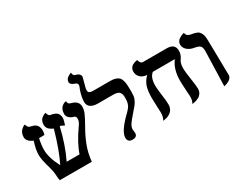

<svg xmlns="http://www.w3.org/2000/svg" viewBox="-93 -1186 2037 1637"><g transform="rotate(-30 925.5 -368.0)"><path d="M606 -446.8Q606 -416.5 590.3 -381.3Q574.7 -346.2 543 -291Q503.4 -222.7 476.3 -153.3Q449.2 -84 440.9 0H126Q123.5 -9.8 122.3 -18.3Q121.1 -26.9 120.6 -38.1Q120.1 -49.3 120.1 -50.8Q117.7 -82.5 116.2 -87.9Q114.7 -93.3 110.4 -113.3Q106 -133.3 103 -143.1Q77.1 -230 77.1 -274.9Q77.1 -330.1 102.1 -403.8Q74.7 -414.1 58.3 -431.9Q42 -449.7 42 -471.2Q42 -491.7 48.6 -508.3Q55.2 -524.9 64.2 -534.2Q73.2 -543.5 82.5 -549.8Q91.8 -556.2 98.6 -558.1L105 -560.1Q110.4 -539.1 119.1 -530.8Q127.9 -522.5 151.9 -518.1Q211.9 -505.4 211.9 -439Q211.9 -418 205.1 -399.9Q169.9 -399.9 161.1 -398.9H151.9Q138.2 -334.5 138.2 -290Q138.2 -214.4 192.9 -108.9Q250 -222.2 301.8 -407.2Q242.2 -431.6 242.2 -477.1Q242.2 -497.1 249 -512.9Q255.9 -528.8 265.6 -536.9Q275.4 -544.9 284.9 -550Q294.4 -555.2 301.3 -556.6L308.1 -558.1Q314.9 -526.4 332 -522Q340.3 -522 344.2 -520H346.2Q357.4 -517.1 364.5 -515.1Q371.6 -513.2 382.1 -507.6Q392.6 -502 398.7 -494.9Q404.8 -487.8 409.4 -475.3Q414.1 -462.9 414.1 -446.8Q414.1 -437 408.4 -416Q402.8 -395 397 -381.8Q363.3 -400.4 356 -400.9Q317.4 -234.4 254.9 -106.9H381.8Q413.1 -201.7 497.1 -319.8Q520 -350.1 520 -377.9Q520 -402.3 502 -408.2H497.1Q439.9 -428.7 439.9 -470.2Q439.9 -493.2 447 -510.5Q454.1 -527.8 463.9 -536.4Q473.6 -544.9 483.6 -550Q493.7 -555.2 501 -556.2L507.8 -557.1Q509.3 -544.4 513.7 -536.6Q518.1 -528.8 521.7 -526.9Q525.4 -524.9 532.2 -522.9Q533.2 -522.5 536.4 -521.5Q539.6 -520.5 540 -520H541Q606 -502.9 606 -446.8Z M707 -549.8Q707 -530.8 719.5 -524.4Q731.9 -518.1 755.9 -518.1H921.9Q951.7 -518.1 971.7 -511.5Q991.7 -504.9 1003.7 -493.7Q1015.6 -482.4 1022 -460.9Q1028.3 -439.5 1030 -417Q1031.7 -394.5 1031.7 -357.9Q1031.7 -324.7 1029.8 -307.1Q1027.8 -289.6 1017.3 -268.3Q1006.8 -247.1 994.4 -231.4Q981.9 -215.8 950.7 -180.2Q913.1 -138.2 896.5 -113Q879.9 -87.9 879.9 -64Q879.9 -56.6 881.8 -44.9Q883.8 -35.2 883.8 -28.8Q883.8 11.2 836.9 11.2Q814 11.2 802 -0.5Q790 -12.2 790 -34.2Q790 -95.2 902.8 -205.1V-204.1Q927.7 -230 938.2 -244.1Q948.7 -258.3 954.3 -277.8Q960 -297.4 960 -329.1Q960 -348.1 957.5 -360.1Q955.1 -372.1 947.5 -382.8Q939.9 -393.6 924.3 -398.7Q908.7 -403.8 883.8 -403.8H734.9Q689.9 -403.8 664.3 -421.4Q638.7 -439 638.7 -473.1Q638.7 -520 659.7 -582Q672.9 -609.4 672.9 -623Q672.9 -640.6 650.9 -647.9Q607.9 -661.6 607.9 -687Q607.9 -699.7 614 -710.4Q620.1 -721.2 629.6 -727.8Q639.2 -734.4 647.5 -738.8Q655.8 -743.2 663.1 -746.1Q665 -746.6 666 -747.1Q669.4 -715.3 686 -711.9Q734.9 -701.2 734.9 -667Q734.9 -665.5 725.8 -631.3Q716.8 -597.2 714.8 -590.8Q707 -568.4 707 -549.8Z M1513.2 -296.9Q1513.2 -268.6 1524.4 -195.8Q1536.6 -116.7 1536.6 -87.9Q1536.6 -63.5 1525.6 -45.4Q1514.6 -27.3 1498.8 -18.6Q1482.9 -9.8 1467 -4.6Q1451.2 0.5 1439.9 1L1429.2 2Q1445.3 -21 1445.3 -58.1Q1445.3 -84 1442.4 -115.2Q1437.5 -189.5 1437.5 -223.1Q1437.5 -333 1491.2 -403.8H1274.4Q1233.4 -370.6 1233.4 -292Q1233.4 -258.3 1243.2 -188Q1251.5 -131.3 1251.5 -96.2Q1251.5 -76.7 1245.4 -60.8Q1239.3 -44.9 1229.7 -34.9Q1220.2 -24.9 1208.5 -17.6Q1196.8 -10.3 1185.3 -6.6Q1173.8 -2.9 1164.3 -1Q1154.8 1 1148.9 1.5L1142.6 2Q1160.6 -24.4 1160.6 -70.8Q1160.6 -71.3 1158.2 -121.1Q1155.3 -207.5 1155.3 -214.8Q1155.3 -278.8 1168 -322.3Q1180.7 -365.7 1219.2 -404.8Q1177.2 -408.2 1154.3 -431.2Q1131.3 -454.1 1131.3 -487.8Q1131.3 -506.3 1139.4 -520.5Q1147.5 -534.7 1158.9 -541.3Q1170.4 -547.9 1181.9 -551.8Q1193.4 -555.7 1201.7 -556.6L1209.5 -557.1Q1213.4 -539.6 1222.2 -528.8Q1231 -518.1 1243.2 -518.1H1477.5Q1557.6 -518.1 1557.6 -449.2Q1557.6 -410.6 1535.6 -379.9Q1528.8 -370.6 1524.7 -362.5Q1520.5 -354.5 1516.8 -337.4Q1513.2 -320.3 1513.2 -296.9Z M1740.7 7.8 1751 -333Q1751.5 -370.6 1737.1 -384.3Q1722.7 -397.9 1687 -403.8Q1645 -409.7 1618.4 -433.1Q1591.8 -456.5 1591.8 -487.8Q1591.8 -503.9 1599.9 -517.1Q1607.9 -530.3 1619.4 -537.6Q1630.9 -544.9 1642.3 -550.3Q1653.8 -555.7 1661.6 -557.6L1669.9 -559.1Q1671.9 -546.9 1677.2 -538.6Q1682.6 -530.3 1690.9 -526.1Q1699.2 -522 1704.6 -520.3Q1710 -518.6 1718.8 -517.1Q1736.3 -514.2 1746.6 -511.7Q1756.8 -509.3 1769.5 -504.2Q1782.2 -499 1789.1 -491.5Q1795.9 -483.9 1802.7 -471.9Q1809.6 -460 1812.5 -442.6Q1815.4 -425.3 1815.9 -401.9L1821.8 -55.2Q1820.8 -41 1812.3 -29.5Q1803.7 -18.1 1792 -11.5Q1780.3 -4.9 1768.6 -0.2Q1756.8 4.4 1748.5 5.9Z"/></g></svg>

Font: Linear Smooth
Style: Bold
Weight: 700
Designer: Philipp H. Poll, Flanker
Foundry: Philipp H. Poll, reworked by Flanker
Version: Version 1.061 | FøM Fix